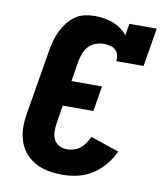

<svg xmlns="http://www.w3.org/2000/svg" viewBox="-84 -813 768 890"><g transform="rotate(10 300.0 -367.5)"><path d="M271 8Q246 8 221 5Q196 2 173.5 -5.5Q151 -13 131 -26Q111 -39 95.5 -56.5Q80 -74 70.5 -95.5Q61 -117 56.5 -141Q52 -165 53 -190Q54 -215 58 -240L109 -545Q113 -569 119 -592.5Q125 -616 135.5 -638.5Q146 -661 161.5 -681.5Q177 -702 197.5 -717Q218 -732 242 -737.5Q266 -743 290 -743Q312 -743 334.5 -739.5Q357 -736 377 -728.5Q397 -721 414.5 -708.5Q432 -696 445 -679L454 -735H583L553 -554H424Q427 -569 423 -583.5Q419 -598 408.5 -607Q398 -616 383.5 -619.5Q369 -623 354 -623Q336 -623 317 -616.5Q298 -610 284 -595.5Q270 -581 263 -562.5Q256 -544 252 -526L236 -427H380L360 -308H216L202 -221Q199 -201 199.5 -181.5Q200 -162 208.5 -145.5Q217 -129 234 -120.5Q251 -112 271 -112Q287 -112 303 -117Q319 -122 332.5 -133Q346 -144 355.5 -158.5Q365 -173 372 -188L506 -143Q491 -109 466.5 -79.5Q442 -50 410 -29.5Q378 -9 342 -0.5Q306 8 271 8Z"/></g></svg>

Font: Iosevka Slab Heavy Extended
Style: Italic
Weight: 900
Width: 7
Italic angle: -9°
Monospace: yes
Designer: Belleve Invis
Foundry: Belleve Invis
Version: Version 11.1.0; ttfautohint (v1.8.3)